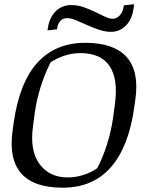

<svg xmlns="http://www.w3.org/2000/svg" viewBox="-20 -873 697 904"><path d="M275.4 10.7Q139.2 10.7 80.1 -56.4Q21 -123.5 39.1 -256.3L44.4 -294.9Q71.3 -484.4 156.2 -577.9Q241.2 -671.4 381.3 -671.4Q516.1 -671.4 576.2 -604.5Q636.2 -537.6 617.2 -403.8L611.8 -365.7Q585.9 -181.2 501.7 -85.2Q417.5 10.7 275.4 10.7ZM521 -382.3Q537.1 -500.5 496.1 -561.8Q455.1 -623 357.9 -623Q322.3 -623 285.6 -611.6Q249 -600.1 218.8 -580.1Q191.4 -527.3 171.9 -465.3Q152.3 -403.3 144 -343.3L135.3 -278.3Q119.6 -164.1 166 -100.8Q212.4 -37.6 298.8 -37.6Q335.9 -37.6 372.6 -49.3Q409.2 -61 438 -81.1Q463.9 -130.4 483.6 -192.6Q503.4 -254.9 512.2 -317.4ZM205.6 -742.2Q209.5 -768.6 219.5 -788.3Q229.5 -808.1 244.1 -821.8Q258.8 -835.4 276.6 -842.3Q294.4 -849.1 314 -849.1Q345.7 -849.1 374.3 -839.1Q402.8 -829.1 427.7 -816.9Q452.6 -804.7 473.6 -794.7Q494.6 -784.7 511.2 -784.7Q528.8 -784.7 543.7 -800.3Q558.6 -815.9 563.5 -848.1L611.8 -853L608.4 -830.1Q604.5 -805.2 595.2 -785.4Q585.9 -765.6 572 -751.7Q558.1 -737.8 540.5 -730.5Q522.9 -723.1 502.4 -723.1Q474.6 -723.1 445.3 -733.2Q416 -743.2 388.9 -755.4Q361.8 -767.6 338.1 -777.6Q314.5 -787.6 297.4 -787.6Q289.1 -787.6 281.2 -785.4Q273.4 -783.2 266.8 -777.3Q260.3 -771.5 255.4 -761.2Q250.5 -751 248 -734.9L203.6 -730Z"/></svg>

Font: Noticia Text
Style: Italic
Weight: 400
Italic angle: -8°
Designer: JM Sole
Foundry: JM Sole
Version: Version 1.003